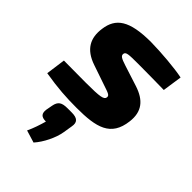

<svg xmlns="http://www.w3.org/2000/svg" viewBox="-236 -610 1010 1010"><g transform="rotate(45 268.5 -105.5)"><path d="M274 -511C111 -511 54 -467 42 -378C31 -301 59 -244 148 -214L259 -176C304 -161 317 -157 315 -141C312 -122 290 -117 181 -117C125 -117 48 -118 18 -118L3 -9C99 7 164 11 241 11C387 11 474 -10 489 -137C499 -218 461 -265 380 -291L265 -328C225 -341 212 -348 214 -364C217 -381 235 -382 307 -382C370 -382 434 -381 499 -380L515 -489C457 -501 351 -510 274 -511ZM240 46H209C167 46 149 57 142 94L135 132C132 161 142 176 178 176C168 211 157 245 141 279L210 300C245 261 276 198 284 148L292 98C299 61 282 46 240 46Z"/></g></svg>

Font: Exo 2 Extra Bold
Style: Italic
Weight: 800
Italic angle: -8°
Designer: Natanael Gama
Version: Version 1.001;PS 001.001;hotconv 1.0.88;makeotf.lib2.5.64775